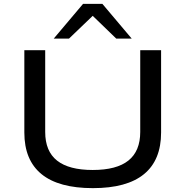

<svg xmlns="http://www.w3.org/2000/svg" viewBox="-20 -965 961 994"><path d="M461 9Q284 9 195 -63.5Q106 -136 106 -279V-705H214V-282Q214 -182 275.5 -133.5Q337 -85 460 -85Q584 -85 645 -134Q706 -183 706 -282V-705H814V-279Q814 -136 725.5 -63.5Q637 9 461 9ZM258 -765 410 -945H510L662 -765H582L460 -883L337 -765Z"/></svg>

Font: Nunito Sans 10pt Expanded Medium
Style: Regular
Weight: 500
Width: 7
Designer: Vernon Adams
Foundry: Vernon Adams
Version: Version 3.101;gftools[0.9.27]